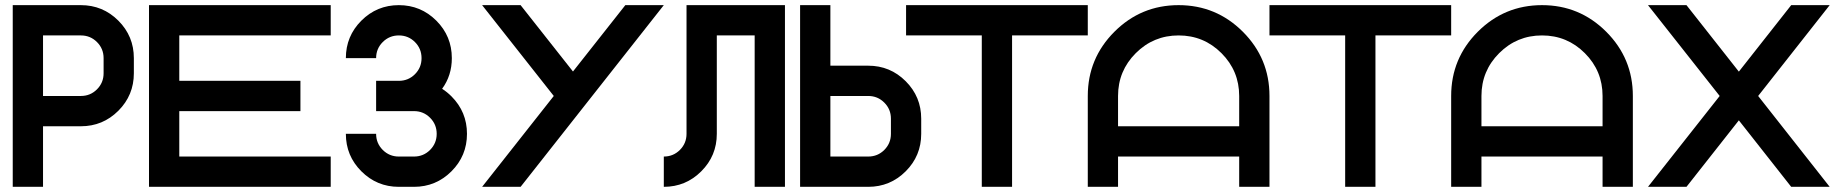

<svg xmlns="http://www.w3.org/2000/svg" viewBox="-20 -723 7130 743"><path d="M293 -703.1Q377.9 -703.1 438 -643.1Q498 -583 498 -498V-439.5Q498 -354.5 438 -294.4Q377.9 -234.4 293 -234.4H146.5V0H29.3V-703.1ZM380.9 -498Q380.9 -534.7 355.2 -560.3Q329.6 -585.9 293 -585.9H146.5V-351.6H293Q329.6 -351.6 355.2 -377.2Q380.9 -402.8 380.9 -439.5Z M1259.8 -703.1V-585.9H673.8V-410.2H1142.6V-293H673.8V-117.2H1259.8V0H556.6V-703.1Z M1523.4 0Q1438.5 0 1378.4 -60.1Q1318.4 -120.1 1318.4 -205.1H1435.5Q1435.5 -168.5 1461.2 -142.8Q1486.8 -117.2 1523.4 -117.2H1582Q1618.7 -117.2 1644.3 -142.8Q1669.9 -168.5 1669.9 -205.1Q1669.9 -241.7 1644.3 -267.3Q1618.7 -293 1582 -293H1435.5V-410.2H1523.4Q1560.1 -410.2 1585.7 -435.8Q1611.3 -461.4 1611.3 -498Q1611.3 -534.7 1585.7 -560.3Q1560.1 -585.9 1523.4 -585.9Q1486.8 -585.9 1461.2 -560.3Q1435.5 -534.7 1435.5 -498H1318.4Q1318.4 -583 1378.4 -643.1Q1438.5 -703.1 1523.4 -703.1Q1608.4 -703.1 1668.5 -643.1Q1728.5 -583 1728.5 -498Q1728.5 -430.7 1690.9 -379.4Q1710 -367.2 1727.1 -350.1Q1787.1 -290 1787.1 -205.1Q1787.1 -120.1 1727.1 -60.1Q1667 0 1582 0Z M2197.3 -446.3 2399.9 -703.1H2548.8L1994.6 0H1845.7L2123 -351.6L1845.7 -703.1H1994.6Z M3017.6 0H2900.4V-585.9H2753.9V-205.1Q2753.9 -120.1 2693.8 -60.1Q2633.8 0 2548.8 0V-117.2Q2585.4 -117.2 2611.1 -142.8Q2636.7 -168.5 2636.7 -205.1V-703.1H3017.6Z M3339.8 -117.2Q3376.5 -117.2 3402.1 -142.8Q3427.7 -168.5 3427.7 -205.1V-263.7Q3427.7 -300.3 3402.1 -325.9Q3376.5 -351.6 3339.8 -351.6H3193.4V-117.2ZM3544.9 -205.1Q3544.9 -120.1 3484.9 -60.1Q3424.8 0 3339.8 0H3076.2V-703.1H3193.4V-468.8H3339.8Q3424.8 -468.8 3484.9 -408.7Q3544.9 -348.6 3544.9 -263.7Z M4189.5 -703.1V-585.9H3896.5V0H3779.3V-585.9H3486.3V-703.1Z M4189.5 -351.6Q4189.5 -497.1 4292.5 -600.1Q4395.5 -703.1 4541 -703.1Q4686.5 -703.1 4789.6 -600.1Q4892.6 -497.1 4892.6 -351.6V0H4775.4V-117.2H4306.6V0H4189.5ZM4775.4 -234.4V-351.6Q4775.4 -448.7 4706.8 -517.3Q4638.2 -585.9 4541 -585.9Q4443.8 -585.9 4375.2 -517.3Q4306.6 -448.7 4306.6 -351.6V-234.4Z M5595.7 -703.1V-585.9H5302.7V0H5185.5V-585.9H4892.6V-703.1Z M5595.7 -351.6Q5595.7 -497.1 5698.7 -600.1Q5801.8 -703.1 5947.3 -703.1Q6092.8 -703.1 6195.8 -600.1Q6298.8 -497.1 6298.8 -351.6V0H6181.6V-117.2H5712.9V0H5595.7ZM6181.6 -234.4V-351.6Q6181.6 -448.7 6113 -517.3Q6044.4 -585.9 5947.3 -585.9Q5850.1 -585.9 5781.5 -517.3Q5712.9 -448.7 5712.9 -351.6V-234.4Z M6783.7 -351.6 7060.5 0H6911.6L6709 -257.3L6506.3 0H6357.4L6634.8 -351.6L6357.4 -703.1H6506.3L6709 -445.8L6911.6 -703.1H7060.5Z"/></svg>

Font: Gerhaus
Style: Regular
Weight: 400
Designer: GGBotNet
Foundry: GGBotNet
Version: 1.01